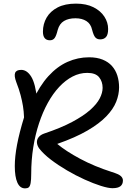

<svg xmlns="http://www.w3.org/2000/svg" viewBox="-20 -1026 727 1059"><path d="M118.4 13Q90 13 75.8 -18.9Q61.6 -50.8 61.6 -110Q61.6 -162.2 74.1 -228.1Q86.6 -294 112.6 -378.6Q111.4 -412 106.7 -440.7Q102 -469.4 93.6 -501.4Q85.2 -533.4 69.6 -573.6Q57 -607.4 63.4 -624Q69.8 -640.6 97 -640.6Q129 -640.6 152.3 -603Q175.6 -565.4 185 -474.4L159.8 -468Q198.2 -552.4 246.7 -605.8Q295.2 -659.2 352.2 -684.6Q409.2 -710 471.2 -710Q514.4 -710 546 -697.2Q577.6 -684.4 597.6 -661.9Q617.6 -639.4 627.2 -609.2Q636.8 -579 636.8 -544.2Q636.8 -505 620.9 -464.8Q605 -424.6 566.6 -384.5Q528.2 -344.4 462.2 -305.9Q396.2 -267.4 295.8 -232.2Q344 -191.8 422.5 -149.9Q501 -108 597.2 -77.2Q634 -66 646 -55.2Q658 -44.4 658 -30.6Q658 -9.6 644.2 1.2Q630.4 12 600.2 12Q577 12 536.2 -0.9Q495.4 -13.8 446.7 -35.8Q398 -57.8 349.5 -86.2Q301 -114.6 260.4 -145.6Q219.8 -176.6 195.8 -207.6Q184.8 -223.6 183.7 -239.6Q182.6 -255.6 192.8 -268.9Q203 -282.2 223.6 -289.4Q315.6 -320.2 377.7 -353.3Q439.8 -386.4 476.8 -419.1Q513.8 -451.8 529.9 -482.9Q546 -514 546 -541.6Q546 -575.8 526.7 -599.9Q507.4 -624 461.2 -624Q419 -624 380.1 -603.8Q341.2 -583.6 306.6 -546.7Q272 -509.8 243.8 -458.7Q215.6 -407.6 195.1 -345.5Q174.6 -283.4 163.4 -213.2Q152.2 -143 152.2 -67.4Q152.2 -33.6 148.9 -16.1Q145.6 1.4 138.6 7.2Q131.6 13 118.4 13ZM399.2 -1006Q456 -1006 495.5 -986.1Q535 -966.2 555.7 -934.2Q576.4 -902.2 576.4 -866Q576.4 -834.6 564.7 -821.7Q553 -808.8 532.6 -808.8Q515.4 -808.8 505.7 -819.7Q496 -830.6 488 -861.8Q480.8 -894.4 456.5 -909.8Q432.2 -925.2 396.2 -925.2Q358.2 -925.2 333.1 -910.3Q308 -895.4 298.4 -861.2Q290.4 -828.2 281.2 -816Q272 -803.8 255.2 -803.8Q236.4 -803.8 226.6 -815.6Q216.8 -827.4 216.8 -851.6Q216.8 -893.8 237.1 -928.9Q257.4 -964 297.9 -985Q338.4 -1006 399.2 -1006Z"/></svg>

Font: Shantell Sans Light
Style: Regular
Weight: 300
Designer: Stephen Nixon, Anya Danilova, Shantell Martin
Foundry: Arrow Type
Version: Version 1.011;[c5ecc13dd]